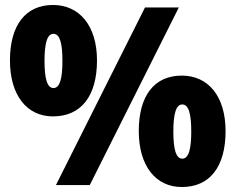

<svg xmlns="http://www.w3.org/2000/svg" viewBox="-20 -744 948 772"><path d="M193 -724C83 -724 20 -643 20 -501C20 -361 88 -276 193 -276C307 -276 370 -359 370 -501C370 -640 300 -724 193 -724ZM699 -714H563L205 0H341ZM195 -608C221 -608 231 -569 231 -499C231 -429 221 -390 195 -390C169 -390 159 -430 159 -499C159 -568 169 -608 195 -608ZM711 -440C600 -440 538 -359 538 -217C538 -77 606 8 711 8C825 8 887 -75 887 -217C887 -356 818 -440 711 -440ZM713 -324C740 -324 749 -282 749 -215C749 -149 740 -106 713 -106C687 -106 677 -146 677 -215C677 -284 687 -324 713 -324Z"/></svg>

Font: Noto Sans Thai SemCond Blk
Style: Regular
Weight: 900
Width: 4
Designer: Monotype Design Team
Foundry: Monotype Imaging Inc.
Version: Version 2.002